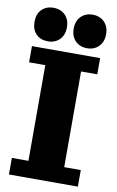

<svg xmlns="http://www.w3.org/2000/svg" viewBox="-98 -951 610 1004"><g transform="rotate(10 207.0 -449.5)"><path d="M24 0V-88H112V-596H26V-682H388V-596H302V-88H390V0ZM311 -721Q273 -721 249 -745Q225 -769 225 -810Q225 -851 249 -875Q273 -899 311 -899Q349 -899 373 -875Q397 -851 397 -810Q397 -769 373 -745Q349 -721 311 -721ZM103 -721Q64 -721 40.5 -745Q17 -769 17 -810Q17 -851 40.5 -875Q64 -899 103 -899Q141 -899 165 -875Q189 -851 189 -810Q189 -769 165 -745Q141 -721 103 -721Z"/></g></svg>

Font: Montagu Slab 144pt
Style: Bold
Weight: 700
Designer: Florian Karsten
Foundry: Florian Karsten
Version: Version 1.000